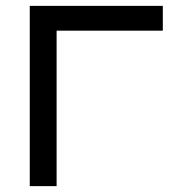

<svg xmlns="http://www.w3.org/2000/svg" viewBox="-20 -638 640 658"><path d="M82 0V-618H538V-533H108L174 -600V0Z"/></svg>

Font: Victor Mono SemiBold
Style: Regular
Weight: 600
Monospace: yes
Designer: Rune Bjørnerås
Version: Version 1.561;gftools[0.9.30]